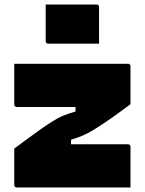

<svg xmlns="http://www.w3.org/2000/svg" viewBox="-20 -829 640 849"><path d="M43 -547H546Q550 -547 552 -545.5Q554 -544 555.5 -542Q557 -540 557 -536V-368Q536 -353 518 -339.5Q500 -326 483.5 -314.5Q467 -303 452 -292.5Q437 -282 422.5 -273Q408 -264 394 -255Q370 -240 345.5 -229.5Q321 -219 294 -211V-191Q324 -191 354 -191Q384 -191 414 -191H546Q551 -191 554 -188Q557 -185 557 -180Q557 -135 557 -90Q557 -45 557 0H54Q51 0 48.5 -1.5Q46 -3 44.5 -5Q43 -7 43 -11V-172Q79 -199 108 -220Q137 -241 161.5 -258.5Q186 -276 210 -291Q236 -308 259.5 -317.5Q283 -327 314 -336V-356Q285 -356 256 -356Q227 -356 197 -356H54Q51 -356 48.5 -357.5Q46 -359 44.5 -361.5Q43 -364 43 -367Q43 -412 43 -454.5Q43 -497 43 -547ZM182 -809Q203 -809 232.5 -809Q262 -809 294.5 -809Q327 -809 356.5 -809Q386 -809 407 -809Q412 -809 415 -806Q418 -803 418 -798V-636Q397 -636 367.5 -636Q338 -636 305.5 -636Q273 -636 243.5 -636Q214 -636 193 -636Q188 -636 185 -639Q182 -642 182 -647Z"/></svg>

Font: Recursive Monospace Black
Style: Regular
Weight: 900
Version: Version 1.047